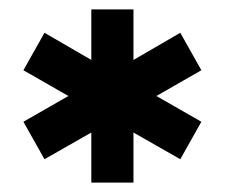

<svg xmlns="http://www.w3.org/2000/svg" viewBox="-20 -720 480 410"><path d="M175 -330V-437L75 -380L30 -460L126 -515L30 -570L75 -650L175 -592V-700H265V-592L365 -650L410 -570L314 -515L410 -460L365 -380L265 -437V-330Z"/></svg>

Font: Scada
Style: Bold
Weight: 700
Designer: Jovanny Lemonad
Foundry: Jovanny Lemonad
Version: Version 4.100;PS 004.100;hotconv 1.0.88;makeotf.lib2.5.64775